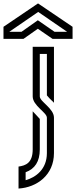

<svg xmlns="http://www.w3.org/2000/svg" viewBox="-109 -942 446 1129"><path d="M166.7 -250V-41.7C166.7 54 100.7 101.2 41.7 117.7V70.8C95.6 51.2 125 8.4 125 -63.5V-242.7C120.4 -248.5 85.9 -284.9 83.3 -287.5V-63.5C83.3 17.3 40.8 31.7 0 37.5V166.7C107.6 160.3 208.3 87.3 208.3 -41.7V-250C208.3 -304.7 125 -344.1 125 -375V-625H166.7V-381.2C189.6 -353.3 201.1 -347.1 208.3 -337.5V-666.7H83.3V-375C83.3 -320.3 166.7 -280.9 166.7 -250ZM113.5 -822.9 17.7 -755.2H-54.2L115.6 -871.9L285.4 -755.2H211.5ZM113.5 -772.9 200 -713.5H317.7V-784.4L114.6 -921.9L-88.5 -784.4V-713.5H29.2Z"/></svg>

Font: Sportrop
Style: Regular
Weight: 500
Version: Version 0.9